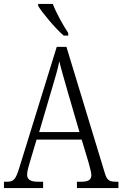

<svg xmlns="http://www.w3.org/2000/svg" viewBox="-20 -951 619 971"><path d="M302 -771H325V-784C300 -822 264 -886 247 -931H173V-921C194 -886 260 -807 302 -771ZM0 0H198V-32H172C131 -32 117 -45 117 -69C117 -85 127 -118 133 -138L165 -245H393L428 -129C433 -108 442 -80 442 -67C442 -43 430 -32 390 -32H369V0H579V-32H569C532 -32 521 -39 510 -76L316 -714H267L79 -107C60 -44 50 -32 15 -32H0ZM178 -283 241 -497C257 -550 273 -604 280 -641C289 -602 305 -549 323 -485L382 -283Z"/></svg>

Font: Noto Serif Georgian Condensed Light
Style: Regular
Weight: 300
Width: 3
Designer: Monotype Design Team, Akaki Razmadze
Foundry: Google LLC
Version: Version 2.003